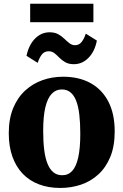

<svg xmlns="http://www.w3.org/2000/svg" viewBox="-20 -964 640 996"><path d="M25.5 -272.5Q25.5 -347.5 48.2 -402.8Q71 -458 110.5 -494.2Q150 -530.5 200.5 -548.2Q251 -566 307.5 -566Q390 -566 450 -532.8Q510 -499.5 542.5 -436.2Q575 -373 575 -282.5Q575 -205.5 552.2 -150.2Q529.5 -95 490 -59Q450.5 -23 399.8 -6Q349 11 292.5 11Q231 11 181.8 -7.8Q132.5 -26.5 97.8 -62.8Q63 -99 44.2 -152Q25.5 -205 25.5 -272.5ZM303 -55Q334.5 -55 355 -77.8Q375.5 -100.5 386 -148Q396.5 -195.5 396.5 -270Q396.5 -326 391.5 -369Q386.5 -412 375.2 -441Q364 -470 345.5 -485Q327 -500 300.5 -500Q269.5 -500 248 -477.2Q226.5 -454.5 215.2 -407.2Q204 -360 204 -285Q204 -228 209.5 -185.2Q215 -142.5 227 -113.5Q239 -84.5 257.5 -69.8Q276 -55 303 -55ZM117.5 -674.5Q129.5 -731.5 162 -764Q194.5 -796.5 237 -796.5Q264 -796.5 282 -786.5Q300 -776.5 313.5 -763.2Q327 -750 339.8 -740Q352.5 -730 368 -729.5Q389.5 -729 403 -745.8Q416.5 -762.5 425 -789.5L482.5 -753.5Q472 -698 439.5 -664.5Q407 -631 363 -631Q336.5 -631 319 -641Q301.5 -651 288.5 -664.2Q275.5 -677.5 262.8 -687.8Q250 -698 232.5 -698Q210.5 -698 197.5 -681.8Q184.5 -665.5 175.5 -638ZM464.5 -944.5V-849H136.5V-944.5Z"/></svg>

Font: Merriweather 28pt Black
Style: Regular
Weight: 900
Version: Version 2.100